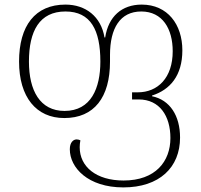

<svg xmlns="http://www.w3.org/2000/svg" viewBox="-20 -566 877 836"><path d="M517 250C674 250 764 163 764 33C764 -62 720 -131 642 -147V-150C720 -175 774 -236 774 -347C774 -459 710 -546 597 -546C510 -546 452 -494 438 -403H435C420 -494 353 -546 265 -546C133 -546 63 -454 63 -298C63 -143 138 -52 260 -52C390 -52 459 -142 459 -298V-327C459 -443 503 -516 595 -516C688 -516 732 -440 732 -343C732 -227 667 -164 580 -164H555V-133H584C675 -133 722 -61 722 35C722 137 657 220 518 220C399 220 327 160 327 75C327 66 328 55 330 45C326 43 320 41 314 41C299 41 284 54 284 84C284 164 363 250 517 250ZM261 -83C154 -83 106 -172 106 -298C106 -431 152 -516 265 -516C375 -516 417 -435 417 -298C417 -183 377 -83 261 -83Z"/></svg>

Font: Noto Serif Georgian ExtraLight
Style: Regular
Weight: 200
Designer: Monotype Design Team, Akaki Razmadze
Foundry: Google LLC
Version: Version 2.003